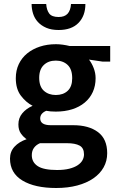

<svg xmlns="http://www.w3.org/2000/svg" viewBox="-20 -705 601 960"><path d="M59 -314Q59 -353 74 -384.5Q89 -416 116 -438Q143 -460 179.5 -472Q216 -484 260 -484Q276 -484 294 -481.5Q312 -479 328 -475H531V-397H493L425 -407Q439 -389 448.5 -364.5Q458 -340 458 -314Q458 -276 444 -245Q430 -214 403.5 -192Q377 -170 340.5 -158.5Q304 -147 259 -147Q231 -147 211 -151Q181 -138 181 -113Q181 -79 234 -79H346Q424 -79 470 -44.5Q516 -10 516 61Q516 100 498 132Q480 164 446.5 187Q413 210 366 222.5Q319 235 261 235Q154 235 92 197.5Q30 160 30 88Q30 53 52.5 28.5Q75 4 113 -9Q97 -20 84.5 -37.5Q72 -55 72 -83Q72 -115 91.5 -138.5Q111 -162 143 -176Q110 -193 84.5 -226.5Q59 -260 59 -314ZM180 11Q161 19 150 34Q139 49 139 71Q139 106 168.5 125.5Q198 145 265 145Q301 145 326.5 138.5Q352 132 368.5 121Q385 110 392.5 96Q400 82 400 67Q400 35 378 23Q356 11 315 11ZM341 -314Q341 -359 318 -380.5Q295 -402 259 -402Q222 -402 199 -380Q176 -358 176 -316Q176 -272 199.5 -251Q223 -230 259 -230Q296 -230 318.5 -251Q341 -272 341 -314ZM211 -685Q213 -655 226 -637.5Q239 -620 273 -620Q303 -620 318 -636.5Q333 -653 335 -685H407Q407 -626 372.5 -590.5Q338 -555 273 -555Q237 -555 211.5 -566Q186 -577 169.5 -595Q153 -613 145.5 -636.5Q138 -660 138 -685Z"/></svg>

Font: Mukta Mahee SemiBold
Style: Regular
Weight: 600
Designer: Shuchita Grover, Noopur Datye, Girish Dalvi, Yashodeep Gholap
Foundry: Ek Type
Version: Version 2.538;PS 1.000;hotconv 16.6.51;makeotf.lib2.5.65220;